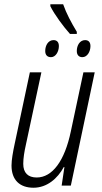

<svg xmlns="http://www.w3.org/2000/svg" viewBox="-20 -870 480 900"><path d="M308 -711H340V-721C314 -764 291 -807 276 -850H216V-841C235 -802 279 -743 308 -711ZM219 -602C241 -602 256 -628 256 -654C256 -672 247 -682 231 -682C206 -682 192 -657 192 -631C192 -612 202 -602 219 -602ZM366 -602C389 -602 404 -628 404 -654C404 -672 395 -682 379 -682C354 -682 340 -657 340 -631C340 -612 350 -602 366 -602ZM137 10C200 10 250 -33 279 -87H282L269 0H312L424 -531H371L312 -254C283 -115 225 -38 152 -38C111 -38 89 -60 89 -102C89 -128 94 -159 101 -190L174 -531H120L48 -192C41 -159 34 -121 34 -94C34 -26 73 10 137 10Z"/></svg>

Font: Noto Sans Condensed Light
Style: Italic
Weight: 300
Width: 3
Italic angle: -12°
Designer: Monotype Design Team
Foundry: Monotype Imaging Inc.
Version: Version 2.013